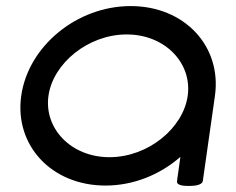

<svg xmlns="http://www.w3.org/2000/svg" viewBox="-20 -605 770 626"><path d="M680.8 -292.6C703.5 -454.3 581.7 -585.2 406.1 -585.2C230.5 -585.2 72 -454.3 49.2 -292.6C26.5 -130.9 148.3 0 323.9 0C415.2 0 502 -35.5 568.2 -93.6L557.1 -14.5C555.1 -0.2 579.3 1.3 595.1 1.3C612.1 1.3 639.2 -0.6 641.3 -15.2ZM393.1 -492.7C519 -492.7 606.9 -398.4 592 -292.6C577.2 -186.8 462.7 -92.5 336.9 -92.5C211 -92.5 123.1 -186.8 138 -292.6C152.8 -398.4 267.3 -492.7 393.1 -492.7Z"/></svg>

Font: Hi.
Style: Bold
Weight: 400
Designer: Mew Too, Robert Jablonski
Foundry: Cannot Into Space Fonts
Version: Version 1.996